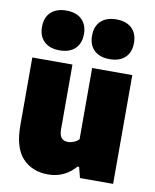

<svg xmlns="http://www.w3.org/2000/svg" viewBox="-90 -878 770 956"><g transform="rotate(10 295.0 -400.0)"><path d="M41 -206.5V-550H244V-223Q244 -192.5 255.5 -179.5Q267 -166.5 288 -166.5Q302.5 -166.5 318.2 -173Q334 -179.5 343.5 -189.5V-550H546.5V0H379L365 -54H357Q301.5 10 219 10Q137.5 10 89.2 -42.2Q41 -94.5 41 -206.5ZM62 -709Q62 -756.5 90 -783Q118 -809.5 168 -809.5Q218 -809.5 246 -783Q274 -756.5 274 -709Q274 -661.5 246 -635Q218 -608.5 168 -608.5Q118 -608.5 90 -635Q62 -661.5 62 -709ZM315 -709Q315 -756.5 343 -783Q371 -809.5 421 -809.5Q471 -809.5 499 -783Q527 -756.5 527 -709Q527 -661.5 499 -635Q471 -608.5 421 -608.5Q371 -608.5 343 -635Q315 -661.5 315 -709Z"/></g></svg>

Font: Encode Sans Semi Condensed Black
Style: Regular
Weight: 900
Width: 4
Designer: Multiple Designers
Foundry: Impallari Type
Version: Version 2.000